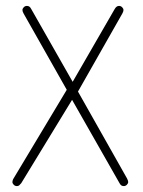

<svg xmlns="http://www.w3.org/2000/svg" viewBox="-20 -623 484 650"><path d="M206 -319 26 -19Q24 -16 23 -12.5Q22 -9 22 -7Q22 -2 26.5 2.5Q31 7 37 7Q42 7 45 4.5Q48 2 52 -3L224 -285L384 -4Q387 2 390.5 4.5Q394 7 399 7Q405 7 409.5 2.5Q414 -2 414 -7Q414 -9 413 -12Q412 -15 410 -19L244 -313L394 -577Q398 -584 398 -589Q398 -594 393.5 -598.5Q389 -603 383 -603Q374 -603 368 -592L226 -346L86 -592Q83 -598 79.5 -600.5Q76 -603 71 -603Q65 -603 60.5 -598.5Q56 -594 56 -589Q56 -584 60 -577Z"/></svg>

Font: Beiruti ExtraLight
Style: Regular
Weight: 250
Designer: Arlette Boutros
Foundry: Boutros
Version: Version 1.41